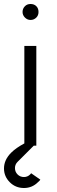

<svg xmlns="http://www.w3.org/2000/svg" viewBox="-40 -730 285 962"><path d="M162 170 116 138Q115 140 111 144Q98 157 80 157Q61 157 48 144Q35 131 35 112Q35 94 48 81L141 -12H83Q40 11 16 35Q-20 71 -20 114Q-20 154 9 183Q38 212 80 212Q121 212 150 183Q153 180 156.5 177Q160 174 162 170ZM153 -670Q153 -688 142 -699Q131 -710 113 -710Q96 -710 85 -699Q73 -687 73 -670Q73 -654 85 -642Q97 -630 113 -630Q130 -630 142 -642Q153 -653 153 -670ZM82 0H142V-500H82Z"/></svg>

Font: Unageo Variable
Style: Regular
Weight: 300
Designer: Richard Sepsi
Foundry: Richard Sepsi
Version: Version 2.200